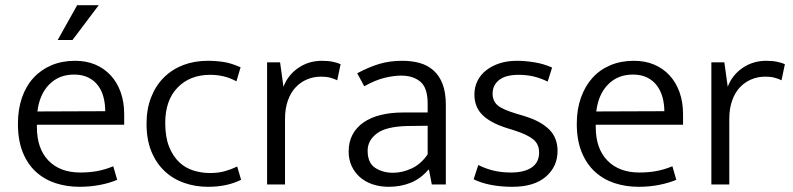

<svg xmlns="http://www.w3.org/2000/svg" viewBox="-20 -710 3051 739"><path d="M458 -230H122V-221Q122 -138 166.5 -92Q211 -46 289 -46Q324 -46 354 -51.5Q384 -57 416 -70L431 -18Q404 -6 366 1.5Q328 9 286 9Q237 9 194 -5Q151 -19 118.5 -48.5Q86 -78 67.5 -124Q49 -170 49 -234Q49 -289 64.5 -334Q80 -379 109 -410.5Q138 -442 178.5 -459Q219 -476 269 -476Q312 -476 346.5 -461.5Q381 -447 406 -420Q431 -393 444.5 -355Q458 -317 458 -271ZM385 -282Q385 -310 378.5 -335.5Q372 -361 357.5 -380.5Q343 -400 320 -411.5Q297 -423 265 -423Q207 -423 169.5 -385Q132 -347 124 -281ZM360 -690 259 -556H202L277 -690Z M788 -44Q820 -44 845 -51Q870 -58 893 -69L908 -18Q854 9 781 9Q732 9 689 -6Q646 -21 613.5 -51.5Q581 -82 562.5 -127.5Q544 -173 544 -234Q544 -290 561.5 -335Q579 -380 610.5 -411.5Q642 -443 685 -459.5Q728 -476 780 -476Q811 -476 840.5 -471.5Q870 -467 906 -451L890 -397Q864 -411 839.5 -416.5Q815 -422 789 -422Q711 -422 663.5 -373Q616 -324 616 -237Q616 -182 631 -145Q646 -108 670 -85.5Q694 -63 725 -53.5Q756 -44 788 -44Z M1008 0V-470H1058L1071 -376Q1088 -421 1128 -448.5Q1168 -476 1219 -476Q1244 -476 1262 -472Q1280 -468 1291 -463L1278 -401Q1266 -407 1251 -411Q1236 -415 1216 -415Q1187 -415 1162 -404.5Q1137 -394 1118 -374Q1099 -354 1088 -323Q1077 -292 1077 -252V0Z M1355 -428Q1402 -453 1441.5 -464.5Q1481 -476 1529 -476Q1565 -476 1595.5 -467.5Q1626 -459 1648.5 -439Q1671 -419 1683.5 -386.5Q1696 -354 1696 -306V0H1642L1631 -57H1629Q1599 -22 1560.5 -6.5Q1522 9 1476 9Q1443 9 1414.5 -0.5Q1386 -10 1365.5 -28Q1345 -46 1333.5 -71Q1322 -96 1322 -127Q1322 -164 1337 -192Q1352 -220 1379.5 -239Q1407 -258 1445.5 -267.5Q1484 -277 1531 -277H1626V-312Q1626 -372 1598 -395.5Q1570 -419 1524 -419Q1496 -419 1460.5 -410.5Q1425 -402 1382 -378ZM1626 -226 1548 -225Q1465 -223 1430 -196Q1395 -169 1395 -130Q1395 -83 1424 -64Q1453 -45 1493 -45Q1528 -45 1564 -61.5Q1600 -78 1626 -116Z M2088 -396Q2059 -410 2032.5 -416Q2006 -422 1977 -422Q1926 -422 1901 -402Q1876 -382 1876 -350Q1876 -321 1895.5 -304.5Q1915 -288 1969 -272L1999 -263Q2061 -244 2093.5 -212Q2126 -180 2126 -129Q2126 -69 2081 -30Q2036 9 1952 9Q1907 9 1869 1.5Q1831 -6 1803 -20L1821 -75Q1848 -61 1879 -53.5Q1910 -46 1947 -46Q1998 -46 2026.5 -65.5Q2055 -85 2055 -123Q2055 -155 2032.5 -173.5Q2010 -192 1960 -208L1928 -218Q1866 -238 1836 -268.5Q1806 -299 1806 -346Q1806 -375 1818 -399Q1830 -423 1852 -440Q1874 -457 1903.5 -466.5Q1933 -476 1969 -476Q2002 -476 2038 -470Q2074 -464 2105 -450Z M2609 -230H2273V-221Q2273 -138 2318 -92Q2363 -46 2441 -46Q2476 -46 2506 -51.5Q2536 -57 2568 -70L2583 -18Q2555 -6 2517.5 1.5Q2480 9 2438 9Q2389 9 2346 -5Q2303 -19 2270.5 -48.5Q2238 -78 2219 -124Q2200 -170 2200 -234Q2200 -289 2216 -334Q2232 -379 2260.5 -410.5Q2289 -442 2329.5 -459Q2370 -476 2420 -476Q2463 -476 2497.5 -461.5Q2532 -447 2557 -420Q2582 -393 2595.5 -355Q2609 -317 2609 -271ZM2537 -282Q2537 -310 2530 -335.5Q2523 -361 2508.5 -380.5Q2494 -400 2471 -411.5Q2448 -423 2416 -423Q2358 -423 2320.5 -385Q2283 -347 2275 -281Z M2718 0V-470H2768L2781 -376Q2798 -421 2838 -448.5Q2878 -476 2929 -476Q2954 -476 2972 -472Q2990 -468 3001 -463L2988 -401Q2976 -407 2961 -411Q2946 -415 2926 -415Q2897 -415 2872 -404.5Q2847 -394 2828 -374Q2809 -354 2798 -323Q2787 -292 2787 -252V0Z"/></svg>

Font: Mukta Vaani Light
Style: Regular
Weight: 300
Designer: Noopur Datye, Girish Dalvi, Yashodeep Gholap, Pallavi Karambelkar
Foundry: Ek Type
Version: Version 2.538;PS 1.000;hotconv 16.6.51;makeotf.lib2.5.65220;